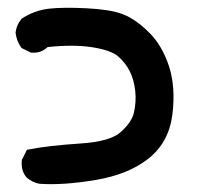

<svg xmlns="http://www.w3.org/2000/svg" viewBox="-20 -351 540 486"><path d="M80.1 114.3Q62 110.8 48.3 99.1L47.9 98.6L47.4 98.1Q32.7 81.5 35.2 55.7V53.7L36.1 52.2L45.9 32.7L47.9 28.3L52.7 27.3Q102.1 17.6 183.6 12.2Q260.7 7.3 287.1 -18.1Q314.5 -43 319.3 -67.4Q325.2 -93.3 322.3 -121.1Q319.3 -148.4 308.6 -170.4Q297.9 -191.9 278.8 -208.5Q260.3 -224.1 213.6 -231.4Q167 -238.8 100.6 -231.9Q84 -215.8 59.6 -217.8H57.6L56.2 -218.8L36.6 -228.5L34.7 -229.5L33.2 -231.4Q22 -247.6 19.5 -267.6V-268.6V-269.5Q22 -288.1 33.7 -302.2L34.2 -303.2L35.6 -304.2Q66.9 -324.7 104.5 -329.1Q140.1 -333 198.2 -330.1Q227.5 -328.6 250 -325.2Q272.5 -321.8 288.6 -315.9Q293 -314 297.9 -312Q302.7 -310.1 307.4 -307.4Q312 -304.7 316.9 -301.8Q321.8 -298.8 326.4 -295.4Q331.1 -292 335.9 -288.1Q340.8 -284.2 345.7 -279.8Q350.6 -275.4 355.5 -270.5Q373 -253.9 386 -231.9Q398.9 -210 407.7 -183.6Q424.8 -130.9 416.5 -62Q407.7 9.3 356 50.3Q305.7 90.3 222.7 104.5Q141.1 118.2 81.5 114.3H80.6Z"/></svg>

Font: NaikaiFont
Style: Bold
Weight: 700
Version: Version 1.89